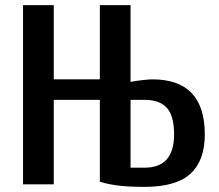

<svg xmlns="http://www.w3.org/2000/svg" viewBox="-20 -720 855 750"><path d="M370 -10V-330H190V0H70V-700H190V-410H370V-700H490V-400Q508 -404 535.5 -407Q563 -410 575 -410Q780 -410 780 -195Q780 -92 723.5 -41Q667 10 545 10Q488 10 447.5 5.5Q407 1 370 -10ZM545 -65Q660 -65 660 -195Q660 -268 631.5 -299Q603 -330 545 -330H490V-65Z"/></svg>

Font: Cuprum
Style: Bold
Weight: 700
Designer: Jovanny Lemonad
Foundry: Jovanny Lemonad
Version: Version 2.000